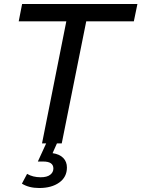

<svg xmlns="http://www.w3.org/2000/svg" viewBox="-20 -720 710 964"><path d="M191 0 313 -613H74L91 -700H670L652 -613H413L290 0ZM177 224Q125 224 90 202L116 153Q145 170 184 170Q216 170 232 157.5Q248 145 248 126Q248 91 197 91H170L215 -7H269L244 49Q279 54 297.5 73Q316 92 316 121Q316 169 277.5 196.5Q239 224 177 224Z"/></svg>

Font: Montserrat Medium
Style: Italic
Weight: 500
Italic angle: -11.3°
Designer: Julieta Ulanovsky
Foundry: Julieta Ulanovsky
Version: Version 9.000; ttfautohint (v1.8.4.7-5d5b)